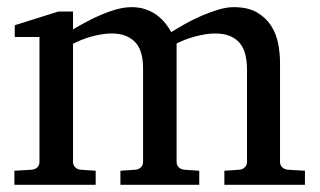

<svg xmlns="http://www.w3.org/2000/svg" viewBox="-20 -514 890 534"><path d="M604 0V-39.1L646 -42Q655.3 -43 661.1 -48.8Q667 -54.7 667 -64V-318.8Q667 -342.3 662.6 -361.1Q658.2 -379.9 647.7 -393.1Q637.2 -406.2 620.1 -413.6Q603 -420.9 578.1 -420.9Q565.4 -420.9 551.5 -418.7Q537.6 -416.5 523.7 -412.8Q509.8 -409.2 496.3 -404.1Q482.9 -398.9 471.2 -393.1V-64Q471.2 -54.7 477.1 -48.8Q482.9 -43 492.2 -42L534.2 -39.1V0H314.9V-39.1L356.9 -42Q366.2 -43 372.1 -48.8Q377.9 -54.7 377.9 -64V-325.2Q377.9 -346.2 373.3 -364Q368.7 -381.8 358.2 -394.3Q347.7 -406.7 330.8 -413.8Q314 -420.9 290 -420.9Q275.9 -420.9 260.5 -418.2Q245.1 -415.5 231 -411.4Q216.8 -407.2 204.3 -402.1Q191.9 -397 183.1 -392.1V-64Q183.1 -54.7 189 -48.8Q194.8 -43 204.1 -42L246.1 -39.1V0H20V-39.1L68.8 -42Q78.1 -43 84 -48.8Q89.8 -54.7 89.8 -64V-411.1H21V-443.8L142.1 -481.9H183.1V-432.1Q199.7 -442.4 220 -453.1Q240.2 -463.9 261.7 -473.1Q283.2 -482.4 304.9 -488.3Q326.7 -494.1 346.2 -494.1Q367.7 -494.1 385.3 -488Q402.8 -481.9 416.3 -471.9Q429.7 -461.9 439.7 -449.5Q449.7 -437 456.1 -424.8Q471.2 -434.1 492.7 -446.3Q514.2 -458.5 538.1 -469Q562 -479.5 585.9 -486.8Q609.9 -494.1 629.9 -494.1Q669.4 -494.1 694.3 -479.7Q719.2 -465.3 733.6 -443.1Q748 -420.9 753.4 -393.6Q758.8 -366.2 758.8 -340.8V-64Q758.8 -54.7 764.9 -48.8Q771 -43 779.8 -42L828.1 -39.1V0Z"/></svg>

Font: Charis SIL APac
Style: Regular
Weight: 400
Foundry: SIL International
Version: Version 5.000